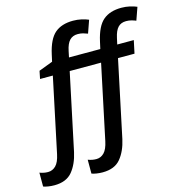

<svg xmlns="http://www.w3.org/2000/svg" viewBox="-249 -888 1176 1252"><g transform="rotate(-15 338.5 -262.5)"><path d="M-36.1 240.2Q-57.1 240.2 -76.9 237.1Q-96.7 233.9 -110.4 229V135.3Q-95.7 140.6 -82.5 143.3Q-69.3 146 -54.2 146Q-23.9 146 -1.5 123.8Q21 101.6 32.2 48.3L138.2 -453.6H51.8L62.5 -506.3L156.7 -542L167 -588.4Q189 -687.5 234.4 -726.3Q279.8 -765.1 357.4 -765.1Q386.7 -765.1 413.8 -759Q440.9 -752.9 460.9 -744.1L430.7 -658.2Q416 -664.1 399.9 -668.5Q383.8 -672.9 364.7 -672.9Q330.1 -672.9 309.6 -651.4Q289.1 -629.9 279.3 -582.5L270.5 -540.5H481.9L492.7 -588.9Q514.6 -687.5 560.3 -726.3Q606 -765.1 683.6 -765.1Q712.9 -765.1 740 -759Q767.1 -752.9 787.1 -744.1L756.8 -658.2Q742.7 -664.1 726.3 -668.5Q710 -672.9 690.9 -672.9Q656.2 -672.9 636 -651.4Q615.7 -629.9 605.5 -582.5L596.2 -540.5H708L689.5 -453.6H578.1L468.8 64Q451.7 142.1 411.1 191.2Q370.6 240.2 289.6 240.2Q269 240.2 249 237.1Q229 233.9 215.8 229V135.3Q230 140.6 243.4 143.3Q256.8 146 272.5 146Q302.2 146 324.5 123.5Q346.7 101.1 357.9 48.3L463.9 -453.6H252L142.6 64Q125.5 142.1 85 191.2Q44.4 240.2 -36.1 240.2Z"/></g></svg>

Font: Open Sans SemiBold
Style: Italic
Weight: 600
Italic angle: -12°
Designer: Monotype Design Team
Foundry: Monotype Imaging Inc.
Version: Version 3.003; ttfautohint (v1.8.4)